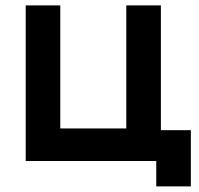

<svg xmlns="http://www.w3.org/2000/svg" viewBox="-20 -582 720 694"><path d="M561.5 -111.5V-562.5H436.5V-117.7H197.9V-562.5H72.9V0H544.8V91.7H669.8V-111.5Z"/></svg>

Font: Manrope3 Bold
Style: Regular
Weight: 700
Designer: Mikhail Sharanda
Foundry: Mikhail Sharanda
Version: Version 3.000;PS 003.000;hotconv 1.0.88;makeotf.lib2.5.64775